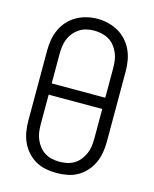

<svg xmlns="http://www.w3.org/2000/svg" viewBox="-114 -822 727 907"><g transform="rotate(15 250.0 -369.0)"><path d="M250 8Q224 8 197.5 3Q171 -2 148 -15Q125 -28 107 -48Q89 -68 78 -92Q67 -116 62.5 -142.5Q58 -169 58 -195V-540Q58 -567 62.5 -593Q67 -619 78 -643Q89 -667 107 -687Q125 -707 148 -720Q171 -733 197 -739.5Q223 -746 250 -746Q277 -746 303 -739.5Q329 -733 352 -720Q375 -707 393 -687Q411 -667 422 -643Q433 -619 437.5 -593Q442 -567 442 -540V-195Q442 -169 437.5 -142.5Q433 -116 422 -92Q411 -68 393 -48Q375 -28 352 -15Q329 -2 302.5 3Q276 8 250 8ZM119 -395H381V-540Q381 -559 378.5 -577.5Q376 -596 368.5 -613.5Q361 -631 349 -646Q337 -661 320.5 -670.5Q304 -680 285.5 -684Q267 -688 248 -688Q230 -688 211.5 -683.5Q193 -679 177.5 -669Q162 -659 150 -644.5Q138 -630 131 -612.5Q124 -595 121.5 -577Q119 -559 119 -540ZM250 -47Q269 -47 287.5 -51Q306 -55 322 -65Q338 -75 349.5 -89.5Q361 -104 368.5 -121.5Q376 -139 378.5 -157.5Q381 -176 381 -195V-340H119V-195Q119 -176 121.5 -157.5Q124 -139 131.5 -121.5Q139 -104 150.5 -89.5Q162 -75 178 -65Q194 -55 212.5 -51Q231 -47 250 -47Z"/></g></svg>

Font: Iosevka Term Light
Style: Regular
Weight: 300
Monospace: yes
Designer: Belleve Invis
Foundry: Belleve Invis
Version: Version 9.0.1; ttfautohint (v1.8.3)